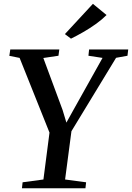

<svg xmlns="http://www.w3.org/2000/svg" viewBox="-20 -1008 706 1028"><path d="M97.5 0 101 -32 212.5 -47 245 -298 85 -698 30 -709 35 -743H297.5L293 -709.5L212 -697.5L315 -419.5L335.5 -351.5L371 -415.5L529 -698L453.5 -709.5L457 -743H666.5L662.5 -709.5L601.5 -698.5L362.5 -305.5L328.5 -47L441 -32L437.5 0ZM360 -801 327.5 -825.5 477.5 -987.5 550.5 -927.5Q526 -903 492.8 -879.2Q459.5 -855.5 424.5 -835.5Q389.5 -815.5 360 -801Z"/></svg>

Font: Merriweather 72pt Medium
Style: Italic
Weight: 500
Italic angle: -7.8°
Version: Version 2.101